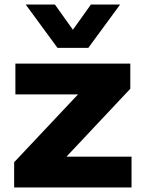

<svg xmlns="http://www.w3.org/2000/svg" viewBox="-20 -828 634 848"><path d="M42.5 0V-111.5L324.5 -411H48V-547H555.5V-436L273.5 -136H561V0ZM234 -616.5 93.5 -808H222.5L302 -696.5L381.5 -808H510.5L370 -616.5Z"/></svg>

Font: Encode Sans Expanded Expanded
Style: Bold
Weight: 700
Width: 7
Designer: Multiple Designers
Foundry: Impallari Type
Version: Version 3.000; ttfautohint (v1.8.3) -l 8 -r 50 -G 200 -x 14 